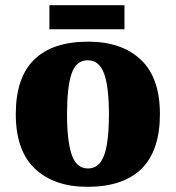

<svg xmlns="http://www.w3.org/2000/svg" viewBox="-20 -712 680 742"><path d="M318 10Q189 10 115 -60Q41 -130 41 -271Q41 -412 112 -481.5Q183 -551 321 -551Q450 -551 524 -481.5Q598 -412 598 -271Q598 -130 527 -60Q456 10 318 10ZM320 -61Q350 -61 368 -85Q386 -109 393.5 -156Q401 -203 401 -271Q401 -375 382.5 -427Q364 -479 319 -479Q274 -479 256.5 -427Q239 -375 239 -271Q239 -168 257 -114.5Q275 -61 320 -61ZM171 -599V-692H461V-599Z"/></svg>

Font: Noto Rashi Hebrew Black
Style: Regular
Weight: 900
Version: Version 1.006